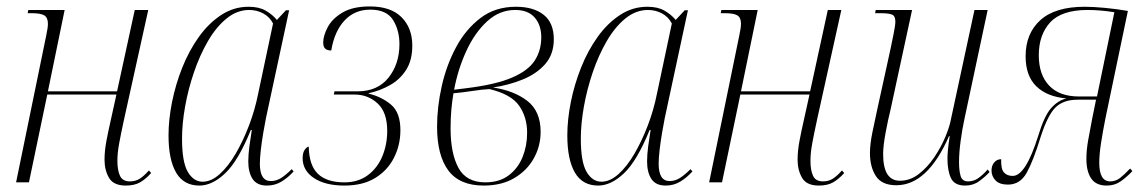

<svg xmlns="http://www.w3.org/2000/svg" viewBox="-20 -567 3569 597"><path d="M371 10Q333 10 319 -14Q305 -38 305 -70Q305 -98 311 -129.5Q317 -161 325 -196L342 -273H127L70 0H30L124 -458Q129 -481 129 -493Q129 -512 118 -519Q107 -526 78 -526H66L68 -536H181L129 -283H344L399 -536H441L366 -197Q356 -151 350.5 -121Q345 -91 345 -67Q345 -38 353 -20.5Q361 -3 384 -3Q401 -3 414 -11Q427 -19 443 -37L450 -29Q433 -10 415.5 0Q398 10 371 10Z M600 10Q551 10 527.5 -30.5Q504 -71 504 -146Q504 -195 515 -250Q526 -305 547 -357.5Q568 -410 598.5 -452.5Q629 -495 668 -520.5Q707 -546 753 -546Q785 -546 806 -534Q827 -522 841 -505L869 -535H879L807 -200Q803 -180 798.5 -153.5Q794 -127 791 -101Q788 -75 788 -58Q788 -4 822 -4Q839 -4 854 -13.5Q869 -23 887 -41L893 -34Q876 -15 855.5 -2.5Q835 10 810 10Q779 10 765.5 -10.5Q752 -31 752 -65Q752 -86 755.5 -112.5Q759 -139 763 -163H760Q721 -67 680.5 -28.5Q640 10 600 10ZM610 -2Q637 -2 663.5 -26Q690 -50 713 -89.5Q736 -129 754.5 -177.5Q773 -226 783 -277L829 -494Q818 -515 798 -525.5Q778 -536 755 -536Q717 -536 684.5 -509.5Q652 -483 626.5 -439Q601 -395 583 -342Q565 -289 555.5 -235.5Q546 -182 546 -136Q546 -63 564 -32.5Q582 -2 610 -2Z M1051 10Q991 10 956 -13.5Q921 -37 921 -75Q921 -93 928 -102Q935 -111 940 -111Q941 -53 968.5 -26.5Q996 0 1051 0Q1094 0 1124 -22.5Q1154 -45 1169 -81.5Q1184 -118 1184 -160Q1184 -218 1154 -245.5Q1124 -273 1083 -273H1018L1020 -283H1092Q1154 -283 1188 -325.5Q1222 -368 1222 -430Q1222 -473 1202 -505Q1182 -537 1131 -537Q1083 -537 1051.5 -503.5Q1020 -470 1010 -410Q998 -410 991.5 -415.5Q985 -421 985 -435Q985 -456 999 -482.5Q1013 -509 1045 -528Q1077 -547 1130 -547Q1195 -547 1228.5 -513.5Q1262 -480 1262 -425Q1262 -380 1243 -350Q1224 -320 1193 -302.5Q1162 -285 1126 -277V-276Q1167 -266 1196 -241.5Q1225 -217 1225 -162Q1225 -116 1205 -76.5Q1185 -37 1146.5 -13.5Q1108 10 1051 10Z M1484 10Q1409 10 1374 -37Q1339 -84 1339 -173Q1339 -234 1353.5 -299Q1368 -364 1398 -420Q1428 -476 1474 -511Q1520 -546 1584 -546Q1639 -546 1670.5 -521Q1702 -496 1702 -445Q1702 -398 1675 -367.5Q1648 -337 1604.5 -319.5Q1561 -302 1513 -295Q1579 -285 1620 -253Q1661 -221 1661 -157Q1661 -113 1640 -75Q1619 -37 1579.5 -13.5Q1540 10 1484 10ZM1432 -293Q1521 -304 1571.5 -325.5Q1622 -347 1642.5 -378.5Q1663 -410 1663 -451Q1663 -489 1642.5 -512.5Q1622 -536 1582 -536Q1533 -536 1494.5 -500.5Q1456 -465 1430 -408.5Q1404 -352 1392 -288ZM1489 0Q1533 0 1562 -22Q1591 -44 1605 -79Q1619 -114 1619 -154Q1619 -203 1594 -238.5Q1569 -274 1502 -290Q1480 -289 1447.5 -284Q1415 -279 1390 -277Q1386 -254 1383.5 -227Q1381 -200 1381 -168Q1381 -90 1405.5 -45Q1430 0 1489 0Z M1840 10Q1791 10 1767.5 -30.5Q1744 -71 1744 -146Q1744 -195 1755 -250Q1766 -305 1787 -357.5Q1808 -410 1838.5 -452.5Q1869 -495 1908 -520.5Q1947 -546 1993 -546Q2025 -546 2046 -534Q2067 -522 2081 -505L2109 -535H2119L2047 -200Q2043 -180 2038.5 -153.5Q2034 -127 2031 -101Q2028 -75 2028 -58Q2028 -4 2062 -4Q2079 -4 2094 -13.5Q2109 -23 2127 -41L2133 -34Q2116 -15 2095.5 -2.5Q2075 10 2050 10Q2019 10 2005.5 -10.5Q1992 -31 1992 -65Q1992 -86 1995.5 -112.5Q1999 -139 2003 -163H2000Q1961 -67 1920.5 -28.5Q1880 10 1840 10ZM1850 -2Q1877 -2 1903.5 -26Q1930 -50 1953 -89.5Q1976 -129 1994.5 -177.5Q2013 -226 2023 -277L2069 -494Q2058 -515 2038 -525.5Q2018 -536 1995 -536Q1957 -536 1924.5 -509.5Q1892 -483 1866.5 -439Q1841 -395 1823 -342Q1805 -289 1795.5 -235.5Q1786 -182 1786 -136Q1786 -63 1804 -32.5Q1822 -2 1850 -2Z M2526 10Q2488 10 2474 -14Q2460 -38 2460 -70Q2460 -98 2466 -129.5Q2472 -161 2480 -196L2497 -273H2282L2225 0H2185L2279 -458Q2284 -481 2284 -493Q2284 -512 2273 -519Q2262 -526 2233 -526H2221L2223 -536H2336L2284 -283H2499L2554 -536H2596L2521 -197Q2511 -151 2505.5 -121Q2500 -91 2500 -67Q2500 -38 2508 -20.5Q2516 -3 2539 -3Q2556 -3 2569 -11Q2582 -19 2598 -37L2605 -29Q2588 -10 2570.5 0Q2553 10 2526 10Z M2981 10Q2948 10 2937 -13Q2926 -36 2926 -74Q2926 -85 2927.5 -101Q2929 -117 2933 -144H2931Q2864 9 2767 9Q2722 9 2703.5 -19.5Q2685 -48 2685 -91Q2685 -119 2693 -157.5Q2701 -196 2708 -228L2749 -415Q2754 -439 2759 -464Q2764 -489 2764 -500Q2764 -517 2754 -521.5Q2744 -526 2716 -526H2701L2703 -536H2816L2749 -226Q2741 -194 2733.5 -153.5Q2726 -113 2726 -88Q2726 -5 2778 -5Q2810 -5 2837 -26Q2864 -47 2885 -78Q2906 -109 2919.5 -141.5Q2933 -174 2937 -197L3010 -536H3051L2979 -198Q2972 -166 2967 -129Q2962 -92 2962 -63Q2962 -36 2967 -19.5Q2972 -3 2990 -3Q3008 -3 3022.5 -13.5Q3037 -24 3051 -40L3057 -32Q3043 -17 3024.5 -3.5Q3006 10 2981 10Z M3421 10Q3388 10 3373 -12Q3358 -34 3358 -73Q3358 -100 3363.5 -131Q3369 -162 3376 -198L3388 -257H3331Q3287 -257 3262.5 -233.5Q3238 -210 3216 -142Q3193 -67 3172.5 -30Q3152 7 3114 7Q3088 7 3075.5 -6Q3063 -19 3063 -37Q3063 -52 3071.5 -62Q3080 -72 3093 -72Q3092 -42 3101.5 -31Q3111 -20 3129 -20Q3169 -20 3208 -144Q3227 -207 3248.5 -231Q3270 -255 3296 -261Q3236 -266 3202.5 -298.5Q3169 -331 3169 -392Q3169 -463 3215 -504.5Q3261 -546 3353 -546Q3379 -546 3416 -542.5Q3453 -539 3487 -533L3417 -198Q3409 -158 3403.5 -122Q3398 -86 3398 -61Q3398 -3 3432 -3Q3449 -3 3462.5 -13.5Q3476 -24 3494 -43L3501 -35Q3483 -16 3464.5 -3Q3446 10 3421 10ZM3335 -267H3391L3445 -529Q3401 -536 3362 -536Q3281 -536 3245.5 -497.5Q3210 -459 3210 -395Q3210 -335 3242 -301Q3274 -267 3335 -267Z"/></svg>

Font: Noto Serif Display Condensed ExtraLight
Style: Italic
Weight: 200
Width: 3
Italic angle: -12°
Designer: Monotype Design Team
Foundry: Monotype Imaging Inc.
Version: Version 2.009